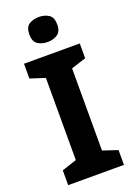

<svg xmlns="http://www.w3.org/2000/svg" viewBox="-172 -995 746 1061"><g transform="rotate(-20 200.5 -464.5)"><path d="M364 0H36V-87L123 -116V-599L36 -627V-714H364V-627L277 -599V-116L364 -87ZM201 -929Q234 -929 258.5 -913.5Q283 -898 283 -855Q283 -814 258.5 -798Q234 -782 201 -782Q167 -782 143 -798Q119 -814 119 -855Q119 -898 143 -913.5Q167 -929 201 -929Z"/></g></svg>

Font: Noto Sans Khmer
Style: Bold
Weight: 700
Version: Version 2.003